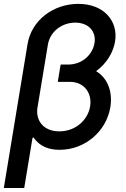

<svg xmlns="http://www.w3.org/2000/svg" viewBox="-27 -757 645 982"><path d="M561.4 -544.4C578.8 -647.7 505.7 -737.2 373.6 -737.2C244.7 -737.2 134.2 -652.7 114 -532L-7.5 204.5H96.9L139.2 -51.5L144.9 -54C177.2 -5.3 226.9 9.2 278.4 9.2C406.2 9.2 516.7 -83.8 537.3 -208.5C549.4 -282.3 527.7 -355.1 464.5 -393.1C518.8 -432.2 552.6 -490.1 561.4 -544.4ZM433.9 -212.7C422.6 -143.8 360.4 -85.2 276.6 -85.2C197.4 -85.2 157 -137.4 163.7 -200.6L218 -529.1C229.4 -596.9 290.8 -641.3 358 -641.3C424.7 -641.3 466.6 -596.9 456.3 -536.2C447.4 -482.6 398.8 -426.8 320.7 -426.8H283.4L282.3 -420.5H282L268.5 -338.4H330.3C403.8 -338.4 445 -280.5 433.9 -212.7Z"/></svg>

Font: TID UI Medium
Style: Italic
Weight: 500
Italic angle: -9.39999°
Designer: The TID Project Authors
Foundry: Bakken & Bæck
Version: Version 1.001;hotconv 1.0.109;makeotfexe 2.5.65596